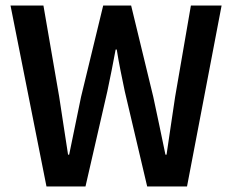

<svg xmlns="http://www.w3.org/2000/svg" viewBox="-20 -674 840 694"><path d="M148 0 18 -654H137L194 -324Q202 -271 210 -219Q218 -167 226 -115H230Q241 -167 251.5 -219.5Q262 -272 273 -324L353 -654H454L534 -324Q545 -273 556 -220.5Q567 -168 578 -115H582Q590 -168 597.5 -220Q605 -272 613 -324L670 -654H781L656 0H512L431 -344Q423 -382 415.5 -419.5Q408 -457 402 -495H398Q391 -457 383.5 -419.5Q376 -382 368 -344L289 0Z"/></svg>

Font: Giro Semibold
Style: Regular
Weight: 600
Designer: Paul D. Hunt
Foundry: Adobe Systems Incorporated
Version: Version 1.000;PS 1.0;hotconv 1.0.88;makeotf.lib2.5.647800